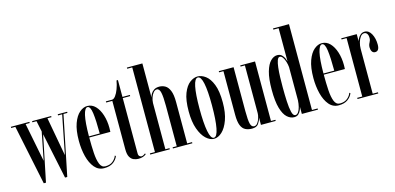

<svg xmlns="http://www.w3.org/2000/svg" viewBox="-69 -1169 3288 1599"><g transform="rotate(-15 1574.5 -369.5)"><path d="M151 1.5 44 -513.5H8V-523.5H167.5V-513.5H132.5L198.5 -179.5L246 -420L226.5 -513.5H191V-523.5H355.5V-513.5H320.5L381.5 -179.5L447.5 -513.5H412V-523.5H493V-513.5H459L353.5 1.5H334.5L251.5 -394L170 1.5Z M671 10.5Q621 10.5 588.5 -28.2Q556 -67 540.2 -129.5Q524.5 -192 524.5 -263Q524.5 -354.5 545.8 -412.8Q567 -471 599.8 -498.8Q632.5 -526.5 666.5 -526.5Q707 -526.5 736.5 -495.8Q766 -465 782.2 -414Q798.5 -363 798.5 -302.5Q798.5 -284 797.5 -268.5H615.5V-268Q615.5 -195 619.2 -134.5Q623 -74 637.5 -38Q652 -2 684.5 -2Q725 -2 749.2 -22.5Q773.5 -43 782 -68L790 -62.5Q779 -33 749.8 -11.2Q720.5 10.5 671 10.5ZM666.5 -517Q643 -517 629.5 -458.2Q616 -399.5 615.5 -278.5H708.5Q708.5 -391.5 700 -454.2Q691.5 -517 666.5 -517Z M966.5 9Q945.5 9 925.5 0.8Q905.5 -7.5 892.8 -30Q880 -52.5 880 -96V-513.5H827V-523.5H880Q895.5 -523.5 911 -544Q926.5 -564.5 939 -597.8Q951.5 -631 958 -669H970V-523.5H1034V-513.5H970V-37.5Q970 -19.5 978.5 -12Q987 -4.5 995.5 -4.5Q1005 -4.5 1015 -10.5Q1025 -16.5 1029 -20L1034.5 -13.5Q1011 9 966.5 9Z M1069 0V-10H1112.5V-740H1069V-750H1202.5V-456.5Q1205 -470 1214.2 -486.5Q1223.5 -503 1241.5 -515Q1259.5 -527 1287.5 -527Q1314.5 -527 1338 -513.8Q1361.5 -500.5 1376 -465.5Q1390.5 -430.5 1390.5 -366.5V-10H1432.5V0H1265V-10H1300.5V-358Q1300.5 -435 1292.5 -472.5Q1284.5 -510 1261.5 -510Q1246 -510 1233 -495Q1220 -480 1211.8 -456.8Q1203.5 -433.5 1202.5 -408.5V-10H1238V0Z M1618 11Q1583 11 1549.2 -20.2Q1515.5 -51.5 1493.5 -112.8Q1471.5 -174 1471.5 -263.5Q1471.5 -361.5 1494.2 -419Q1517 -476.5 1550.8 -501.5Q1584.5 -526.5 1618 -526.5Q1651.5 -526.5 1685.5 -501.5Q1719.5 -476.5 1742.5 -419Q1765.5 -361.5 1765.5 -263.5Q1765.5 -174 1743.2 -112.8Q1721 -51.5 1687.2 -20.2Q1653.5 11 1618 11ZM1618 2Q1645 2 1658.5 -67.2Q1672 -136.5 1672 -263.5Q1672 -388 1658.5 -452.8Q1645 -517.5 1618 -517.5Q1591.5 -517.5 1578 -452.8Q1564.5 -388 1564.5 -263.5Q1564.5 -136.5 1578 -67.2Q1591.5 2 1618 2Z M1946 11Q1913 11 1888.5 -1.2Q1864 -13.5 1851 -45.5Q1838 -77.5 1838 -136.5V-513H1800.5V-523H1928V-143.5Q1928 -65.5 1936.2 -34.5Q1944.5 -3.5 1967 -3.5Q1984.5 -3.5 1997 -20.8Q2009.5 -38 2016.2 -61Q2023 -84 2023 -101.5V-513H1985.5V-523H2113V-10H2151V0H2024V-60.5Q2017 -35 2001 -12Q1985 11 1946 11Z M2310 10Q2277 10 2248.8 -15.5Q2220.5 -41 2203.2 -100Q2186 -159 2186 -259Q2186 -355 2203 -413.8Q2220 -472.5 2247 -499.2Q2274 -526 2304 -526Q2329 -526 2343.5 -511.8Q2358 -497.5 2365.2 -480.2Q2372.5 -463 2374.5 -454V-739.5H2329V-750H2466.5V-10H2515.5V0H2376.5V-62.5Q2374.5 -51 2367.5 -33.8Q2360.5 -16.5 2346.5 -3.2Q2332.5 10 2310 10ZM2322.5 -4.5Q2337.5 -4.5 2348.8 -20.8Q2360 -37 2366.5 -63Q2373 -89 2374.5 -118V-404Q2372.5 -427 2365.2 -451Q2358 -475 2346.8 -491.2Q2335.5 -507.5 2321.5 -507.5Q2307.5 -507.5 2299.2 -484.5Q2291 -461.5 2286.8 -424.2Q2282.5 -387 2281.2 -343Q2280 -299 2280 -257Q2280 -192.5 2282.8 -134.8Q2285.5 -77 2294.5 -40.8Q2303.5 -4.5 2322.5 -4.5Z M2693 10.5Q2643 10.5 2610.5 -28.2Q2578 -67 2562.2 -129.5Q2546.5 -192 2546.5 -263Q2546.5 -354.5 2567.8 -412.8Q2589 -471 2621.8 -498.8Q2654.5 -526.5 2688.5 -526.5Q2729 -526.5 2758.5 -495.8Q2788 -465 2804.2 -414Q2820.5 -363 2820.5 -302.5Q2820.5 -284 2819.5 -268.5H2637.5V-268Q2637.5 -195 2641.2 -134.5Q2645 -74 2659.5 -38Q2674 -2 2706.5 -2Q2747 -2 2771.2 -22.5Q2795.5 -43 2804 -68L2812 -62.5Q2801 -33 2771.8 -11.2Q2742.5 10.5 2693 10.5ZM2688.5 -517Q2665 -517 2651.5 -458.2Q2638 -399.5 2637.5 -278.5H2730.5Q2730.5 -391.5 2722 -454.2Q2713.5 -517 2688.5 -517Z M2856.5 0V-10H2900V-513.5H2856.5V-523.5H2990V-461Q2991 -468.5 2999 -484.2Q3007 -500 3021.8 -513.2Q3036.5 -526.5 3057.5 -526.5Q3094 -526.5 3115.2 -487.2Q3136.5 -448 3136.5 -394.5Q3136.5 -339 3100 -339Q3082.5 -339 3073.5 -353.5Q3064.5 -368 3064.5 -389Q3064.5 -410 3074.8 -427.8Q3085 -445.5 3085 -464Q3085 -489.5 3075.8 -502.2Q3066.5 -515 3051.5 -515Q3032.5 -515 3018.8 -496.5Q3005 -478 2997.5 -450.8Q2990 -423.5 2990 -397.5V-10H3035.5V0Z"/></g></svg>

Font: Imbue 100pt Medium
Style: Regular
Weight: 500
Designer: Tyler Finck
Foundry: Etcetera Type Company
Version: Version 1.102; ttfautohint (v1.8.3)